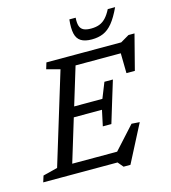

<svg xmlns="http://www.w3.org/2000/svg" viewBox="-154 -1017 1032 1159"><g transform="rotate(-15 362.5 -438.0)"><path d="M258 -632.5 174.5 -655 186.5 -694.5H371L159.5 0H-19.5L-7 -39.5L84 -62.5ZM634 -659 655.5 -631.5H295L316 -694.5H654L708 -726H745.5L689 -507H636.5ZM473.5 34 445 0H103.5L124.5 -63.5H486L434 -35.5L587 -204L637.5 -200.5L516.5 34ZM469 -233.5H415.5L436.5 -331.5H204.5L224 -394.5H456L494.5 -491H547.5L508 -362ZM500.5 -822Q530 -822 552.2 -830.2Q574.5 -838.5 592.8 -857.8Q611 -877 627.5 -909.5H673.5Q646 -850.5 619 -817.5Q592 -784.5 560.5 -771Q529 -757.5 488.5 -757.5Q445 -757.5 420.8 -772.8Q396.5 -788 389 -821.2Q381.5 -854.5 387.5 -909.5H427Q424.5 -877 430.8 -858Q437 -839 454 -830.5Q471 -822 500.5 -822Z"/></g></svg>

Font: Newsreader 10pt
Style: Italic
Weight: 400
Italic angle: -17°
Version: Version 1.003